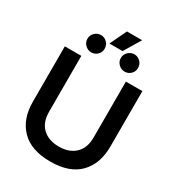

<svg xmlns="http://www.w3.org/2000/svg" viewBox="-232 -1129 1170 1280"><g transform="rotate(30 353.5 -488.5)"><path d="M364 -992H481L404 -864H303ZM160 -818Q160 -846 180 -865.5Q200 -885 227 -885Q254 -885 273.5 -865.5Q293 -846 293 -818Q293 -790 273.5 -771Q254 -752 227 -752Q200 -752 180 -771.5Q160 -791 160 -818ZM417 -818Q417 -846 437 -865.5Q457 -885 484 -885Q511 -885 530.5 -865.5Q550 -846 550 -818Q550 -790 530.5 -771Q511 -752 484 -752Q457 -752 437 -771.5Q417 -791 417 -818ZM55 -272V-699H182V-270Q182 -187 228.5 -143.5Q275 -100 354 -100Q432 -100 478.5 -143.5Q525 -187 525 -270V-699H652V-272Q652 -140 577 -62.5Q502 15 354 15Q206 15 130.5 -62.5Q55 -140 55 -272Z"/></g></svg>

Font: Prompt Medium
Style: Regular
Weight: 500
Designer: Katatrad Team
Foundry: CadsonDemak
Version: Version 1.000